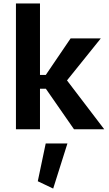

<svg xmlns="http://www.w3.org/2000/svg" viewBox="-20 -758 638 1126"><path d="M248.1 83.2 201.6 304.9 291.9 347.9 375.5 83.2ZM394.1 -532.8 248.7 -318.7H214.5V-737.8H73.5V0H214.5V-237.5H249L413.9 0H591.2L372.9 -286.4L571.1 -532.8Z"/></svg>

Font: Estedad-FD VF
Style: Regular
Weight: 100
Designer: Amin Abedi
Version: Version 7.3